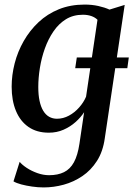

<svg xmlns="http://www.w3.org/2000/svg" viewBox="-20 -570 584 840"><path d="M309 -271.5 316 -318.5H543.5L537 -271.5ZM438.5 34.5Q430.5 93 404.2 134Q378 175 340.2 200.5Q302.5 226 258.8 238Q215 250 171 250Q146 250 120.2 246.2Q94.5 242.5 73 236.8Q51.5 231 39 223.5L66 138Q76.5 151 97 164.5Q117.5 178 143.2 187.2Q169 196.5 195 196.5Q233 196.5 260 183.2Q287 170 303.5 139.8Q320 109.5 327.5 59L348 -79Q333 -56 310.2 -35.8Q287.5 -15.5 258 -2.5Q228.5 10.5 193.5 10.5Q141 10.5 104.8 -14.5Q68.5 -39.5 49.8 -84.8Q31 -130 31 -191Q31 -241.5 44.2 -293Q57.5 -344.5 83.8 -390.5Q110 -436.5 148.5 -472.8Q187 -509 237.5 -529.5Q288 -550 350.5 -550Q382 -550 410.2 -543.8Q438.5 -537.5 459 -528L525.5 -548.5ZM406.5 -483.5Q396 -494 379.5 -499.8Q363 -505.5 342.5 -505.5Q300.5 -505.5 268.5 -485.8Q236.5 -466 213.8 -432.5Q191 -399 176.2 -357.8Q161.5 -316.5 154.5 -272.8Q147.5 -229 147.5 -189.5Q147.5 -155 153 -129Q158.5 -103 169.2 -85.2Q180 -67.5 195.2 -59Q210.5 -50.5 229 -50.5Q256.5 -50.5 281.5 -64Q306.5 -77.5 326.2 -99.8Q346 -122 356.5 -147Z"/></svg>

Font: Merriweather 60pt Medium
Style: Italic
Weight: 500
Italic angle: -7.8°
Version: Version 2.101